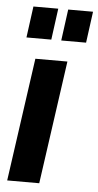

<svg xmlns="http://www.w3.org/2000/svg" viewBox="-52 -737 395 770"><g transform="rotate(5 145.5 -352.0)"><path d="M7 0 77 -496H206L136 0ZM174 -578 191 -704H291L274 -578ZM34 -578 51 -704H151L134 -578Z"/></g></svg>

Font: Host Grotesk
Style: Bold Italic
Weight: 700
Italic angle: -8°
Designer: Doğukan Karapınar
Foundry: Element Type
Version: Version 1.003; ttfautohint (v1.8.4.7-5d5b)